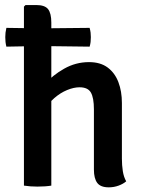

<svg xmlns="http://www.w3.org/2000/svg" viewBox="-20 -756 586 782"><path d="M345 -642.5Q348 -631.5 349 -623.2Q350 -615 350 -605Q350 -594 349 -585Q348 -576 345 -566L143.5 -568.5L6 -566Q3.5 -576 2.5 -585Q1.5 -594 1.5 -605Q1.5 -615 2.5 -623.2Q3.5 -631.5 6 -642.5L145 -640.5ZM189 0Q177.5 2 162.8 3Q148 4 132.5 4Q118 4 104 3Q90 2 77.5 0V-729L84 -735.5H127.5Q162.5 -735.5 175.8 -718.8Q189 -702 189 -664ZM476.5 -109.5Q476.5 -83 480.2 -59Q484 -35 494 -17.5Q482 -7 463 0Q444 7 423 7Q389.5 7 376 -11.2Q362.5 -29.5 362.5 -65V-310.5Q362.5 -357.5 350.2 -379Q338 -400.5 304 -400.5Q280.5 -400.5 253.2 -389.2Q226 -378 201.2 -356.5Q176.5 -335 160.5 -305V-411.5Q194 -449.5 241.2 -476.2Q288.5 -503 342.5 -503Q389 -503 418.5 -481Q448 -459 462.2 -421.5Q476.5 -384 476.5 -336.5Z"/></svg>

Font: Signika Light Medium
Style: Regular
Weight: 500
Version: Version 2.003;gftools[0.9.32]